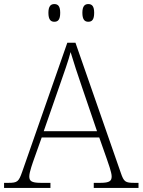

<svg xmlns="http://www.w3.org/2000/svg" viewBox="-23 -924 701 944"><path d="M411 -817C429 -817 440 -827 440 -861C440 -894 429 -904 411 -904C394 -904 382 -894 382 -861C382 -827 394 -817 411 -817ZM244 -817C262 -817 273 -827 273 -861C273 -894 262 -904 244 -904C227 -904 215 -894 215 -861C215 -827 227 -817 244 -817ZM-3 0H225V-25H178C130 -25 121 -35 121 -57C121 -78 139 -127 145 -144L182 -248H465L502 -143C508 -125 526 -77 526 -57C526 -35 517 -25 470 -25H438V0H658V-25H638C593 -25 586 -30 571 -74L348 -714H308L86 -79C69 -31 63 -25 18 -25H-3ZM192 -279 271 -506C288 -555 316 -633 324 -668C337 -624 361 -551 380 -496L454 -279Z"/></svg>

Font: Noto Serif Ethiopic ExtraLight
Style: Regular
Weight: 200
Designer: Monotype Design Team
Foundry: Monotype Imaging Inc.
Version: Version 2.102